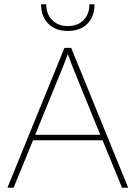

<svg xmlns="http://www.w3.org/2000/svg" viewBox="-20 -886 640 906"><path d="M464 -224H136L44 0H15L284 -660H316L585 0H556ZM453 -250 320 -577 300 -631 280 -578 146 -250ZM300 -740Q242 -740 208 -774Q174 -808 174 -866H198Q198 -820 226 -791.5Q254 -763 300 -763Q347 -763 374.5 -791.5Q402 -820 402 -866H426Q426 -808 392.5 -774Q359 -740 300 -740Z"/></svg>

Font: Work Sans ExtraLight
Style: Regular
Weight: 280
Designer: Wei Huang
Foundry: Wei Huang
Version: Version 1.500